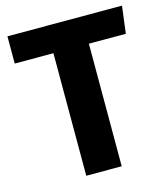

<svg xmlns="http://www.w3.org/2000/svg" viewBox="-105 -776 750 858"><g transform="rotate(-15 270.0 -346.5)"><path d="M539 -693 523 -567H352V0H188V-567H9V-693Z"/></g></svg>

Font: FiraGO
Style: Bold
Weight: 700
Designer: bBox Type
Foundry: bBox Type GmbH
Version: Version 1.001;PS 001.001;hotconv 1.0.88;makeotf.lib2.5.64775